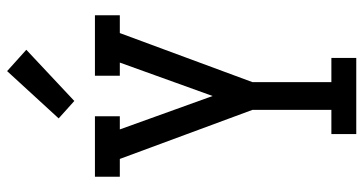

<svg xmlns="http://www.w3.org/2000/svg" viewBox="-261 -761 1022 540"><g transform="rotate(-90 250.0 -491.0)"><path d="M143 0V-70H211V-292L73 -665H23V-735H193V-665H156L250 -404L344 -665H307V-735H477V-665H427L289 -292V-70H357V0ZM236 -793 187 -837 320 -982 380 -928Z"/></g></svg>

Font: Iosevka Slab
Style: Regular
Weight: 400
Monospace: yes
Designer: Belleve Invis
Foundry: Belleve Invis
Version: Version 11.2.4; ttfautohint (v1.8.3)